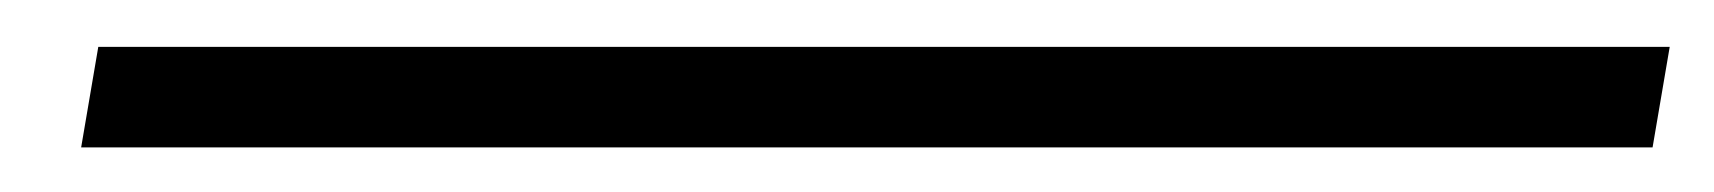

<svg xmlns="http://www.w3.org/2000/svg" viewBox="-20 36 750 84"><path d="M710.5 56.5 703 100.5H15.5L23 56.5Z"/></svg>

Font: Russisch Sans ExtraLight
Style: Italic
Weight: 200
Width: 4
Italic angle: -10°
Designer: Michael Sharanda (font) & Cristiano Sobral (main changes)
Foundry: Michael Sharanda
Version: Version 2.00;September 8, 2020;FontCreator 13.0.0.2681 64-bi